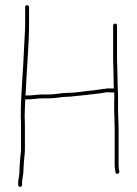

<svg xmlns="http://www.w3.org/2000/svg" viewBox="-20 -695 529 740"><path d="M418 -387C418 -377 418 -366 419 -354H403C398 -355 393 -354 386 -353L369 -351C356 -349 346 -347 332 -346C300 -343 271 -337 239 -337C215 -337 194 -331 172 -331H147C123 -331 107 -327 86 -327H78C78 -330 78 -332 79 -334C82 -423 92 -516 92 -604V-667C92 -672 89 -675 84 -675C79 -675 77 -672 77 -667V-604C77 -574 74 -547 73 -515C70 -426 60 -335 60 -245C61 -231 61 -218 61 -205V-119C61 -110 60 -103 59 -97C57 -74 55 -54 55 -32C55 -22 50 -2 50 9V18C51 23 53 25 58 25C63 25 66 22 65 17V8C65 -3 70 -22 70 -32C70 -43 72 -58 72 -70C73 -86 76 -102 76 -119V-205C76 -218 76 -231 75 -245C75 -268 77 -289 77 -312H86C107 -312 124 -316 147 -316H172C194 -316 216 -322 239 -322C248 -322 256 -323 264 -324C299 -327 338 -332 371 -336L388 -339C393 -340 398 -340 402 -339H420C421 -326 421 -315 420 -304V-271C420 -248 422 -227 422 -203V-62C422 -47 424 -41 425 -31C426 -21 441 -24 440 -34C438 -43 437 -47 437 -62V-203C437 -227 435 -248 435 -271V-304C436 -328 433 -363 433 -388C433 -416 431 -443 431 -471V-596C431 -601 429 -604 424 -604C419 -604 416 -601 416 -596V-471C416 -443 418 -415 418 -387Z"/></svg>

Font: Electronic
Style: UltTh
Weight: 100
Version: Version 1.011